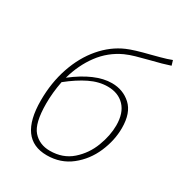

<svg xmlns="http://www.w3.org/2000/svg" viewBox="-182 -893 956 1023"><g transform="rotate(30 296.5 -381.0)"><path d="M530 -319Q530 -243 497.5 -167.5Q465 -92 402.5 -42.5Q340 7 255 7Q82 7 82 -231Q82 -340 114 -434Q146 -528 203.5 -595Q261 -662 335 -694Q376 -712 469 -735Q480 -738 518 -748Q556 -758 584 -769L593 -739Q549 -724 479 -707Q432 -695 400.5 -686Q369 -677 342 -665Q264 -629 213 -560.5Q162 -492 137 -402Q264 -500 365 -500Q434 -500 482 -456Q530 -412 530 -319ZM497 -316Q497 -392 458.5 -432.5Q420 -473 355 -473Q301 -473 245.5 -446Q190 -419 129 -370Q115 -298 115 -231Q115 -110 154 -66Q193 -22 257 -22Q337 -22 391 -69.5Q445 -117 471 -185.5Q497 -254 497 -316Z"/></g></svg>

Font: Bitter Pro ExtraLight
Style: Italic
Weight: 275
Italic angle: -9°
Designer: Sol Matas, and Bitter project Authors
Foundry: Sol Matas
Version: Version 1.010